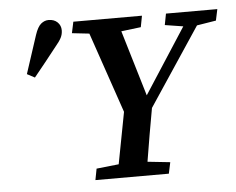

<svg xmlns="http://www.w3.org/2000/svg" viewBox="-50 -738 981 797"><g transform="rotate(-5 441.0 -339.5)"><path d="M659 -616 668 -663H882L872 -616L792 -603L576 -278Q566 -223 556.5 -168Q547 -113 538 -57L632 -47L622 0H316L325 -47L418 -57L459 -272L344 -608L272 -616L282 -663H568L559 -616L477 -606L559 -332L735 -604ZM71 -463Q97 -543 123 -622Q134 -655 148.5 -667Q163 -679 180 -679Q203 -679 217 -665.5Q231 -652 231 -632Q231 -615 223.5 -600.5Q216 -586 199 -566Q175 -536 151.5 -506Q128 -476 103 -446Z"/></g></svg>

Font: Source Serif Pro SemiBold
Style: Italic
Weight: 600
Italic angle: -12°
Designer: Frank Grießhammer
Foundry: Adobe Systems Incorporated
Version: Version 3.001;hotconv 1.0.111;makeotfexe 2.5.65597